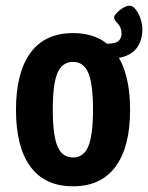

<svg xmlns="http://www.w3.org/2000/svg" viewBox="-20 -646 519 673"><path d="M236 7Q137 7 86.5 -62Q36 -131 36 -261Q36 -391 86.5 -460.5Q137 -530 236 -530Q335 -530 385.5 -460.5Q436 -391 436 -261Q436 -131 385 -62Q334 7 236 7ZM236 -94Q273 -94 289.5 -133Q306 -172 306 -262Q306 -352 289.5 -390.5Q273 -429 236 -429Q198 -429 181.5 -390.5Q165 -352 165 -262Q165 -172 181.5 -133Q198 -94 236 -94ZM359 -440 333 -493H359Q385 -493 395.5 -502.5Q406 -512 406 -528Q406 -550 393 -563Q380 -576 380 -585Q380 -591 389.5 -601Q399 -611 411.5 -618.5Q424 -626 434 -626Q446 -626 456.5 -612Q467 -598 473 -579Q479 -560 479 -544Q479 -494 449.5 -467Q420 -440 359 -440Z"/></svg>

Font: Asap Condensed SemiBold
Style: Regular
Weight: 600
Width: 3
Designer: Pablo Cosgaya
Foundry: Omnibus-Type
Version: Version 3.001; ttfautohint (v1.8.4.7-5d5b)